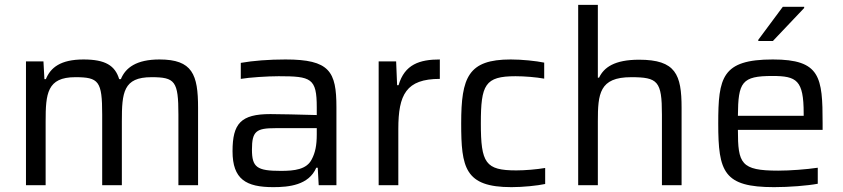

<svg xmlns="http://www.w3.org/2000/svg" viewBox="-20 -763 3474 791"><path d="M87 -510V0H168V-263C168 -377 174 -445 290 -445C387 -445 401 -429 401 -291V0H482V-263C482 -382 488 -445 604 -445C701 -445 715 -429 715 -291V0H796V-319C796 -456 773 -518 637 -518C542 -518 497 -484 478 -437H471C454 -493 414 -518 324 -518C229 -518 188 -484 169 -437H163L159 -510Z M1106 8C1170 8 1252 0 1283 -72H1289L1293 0H1366V-321C1366 -469 1338 -518 1156 -518C1089 -518 1023 -513 972 -504V-438C1006 -444 1083 -449 1128 -449C1262 -449 1285 -441 1285 -321V-289C1220 -291 1123 -293 1094 -293C972 -293 938 -254 938 -140C938 -24 994 8 1106 8ZM1137 -59C1038 -59 1018 -74 1018 -147C1018 -223 1036 -235 1115 -235H1285V-209C1285 -165 1279 -134 1264 -106C1243 -65 1194 -59 1137 -59Z M1540 -510V0H1621V-232C1621 -373 1653 -438 1792 -438V-518C1709 -518 1647 -498 1622 -412H1616L1612 -510Z M2087 8C2135 8 2193 2 2226 -5V-71C2191 -65 2143 -61 2107 -61C1980 -61 1961 -91 1961 -255C1961 -414 1978 -449 2104 -449C2141 -449 2189 -445 2222 -439V-505C2188 -512 2131 -518 2084 -518C1909 -518 1880 -445 1880 -255C1880 -72 1895 8 2087 8Z M2362 -743V0H2443V-263C2443 -376 2449 -445 2580 -445C2690 -445 2707 -429 2707 -291V0H2788V-319C2788 -456 2764 -517 2613 -517C2511 -517 2468 -485 2448 -443H2443V-743Z M3164 -594 3293 -730V-735H3205L3104 -599V-594ZM3369 -228V-255C3369 -446 3360 -518 3164 -518C2954 -518 2939 -444 2939 -254C2939 -54 2962 8 3169 8C3231 8 3307 2 3349 -6V-72C3302 -65 3234 -60 3186 -60C3032 -60 3020 -89 3020 -228ZM3162 -450C3262 -450 3291 -433 3291 -296V-286H3020C3021 -425 3036 -450 3162 -450Z"/></svg>

Font: Saira UNSAM
Style: Regular
Weight: 400
Designer: Hector Gatti with collaboration of the Omnibus-Type team
Foundry: Omnibus-Type
Version: Version 0.072;PS 000.072;hotconv 1.0.88;makeotf.lib2.5.64775